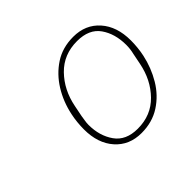

<svg xmlns="http://www.w3.org/2000/svg" viewBox="-95 -816 567 567"><g transform="rotate(-45 189.0 -532.0)"><path d="M207 -360Q156 -360 125 -395Q94 -430 94 -488Q94 -502 95.5 -517Q97 -532 100 -546Q109 -589 131 -624.5Q153 -660 186.5 -682Q220 -704 265 -704Q316 -704 347 -669Q378 -634 378 -576Q378 -562 376.5 -547Q375 -532 372 -518Q363 -476 341.5 -440Q320 -404 286 -382Q252 -360 207 -360ZM208 -377Q264 -377 300.5 -414.5Q337 -452 348 -508L355 -543Q357 -551 358 -559.5Q359 -568 359 -576Q359 -623 336.5 -655Q314 -687 264 -687Q208 -687 171.5 -649.5Q135 -612 124 -556L117 -521Q116 -513 114.5 -504.5Q113 -496 113 -488Q113 -442 136 -409.5Q159 -377 208 -377Z"/></g></svg>

Font: IBM Plex Sans Thin
Style: Italic
Weight: 250
Italic angle: -11.31°
Designer: Mike Abbink, Paul van der Laan, Pieter van Rosmalen
Foundry: Bold Monday
Version: Version 3.201